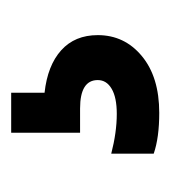

<svg xmlns="http://www.w3.org/2000/svg" viewBox="-1 -50 302 340"><g transform="rotate(-90 150.0 120.0)"><path d="M120.1 251Q76.2 251 47.9 241.2V166Q85.9 175.8 118.2 175.8Q147.5 175.8 162.8 166.7Q178.2 157.7 178.2 142.1Q178.2 110.8 127.9 110.8H85V-11.2H155.8V47.9Q204.1 53.2 231 77.4Q257.8 101.6 257.8 142.1Q257.8 189.5 220.7 220.2Q183.6 251 120.1 251Z"/></g></svg>

Font: Sora Medium
Style: Regular
Weight: 500
Designer: Jonathan Barnbrook, Julián Moncada
Foundry: Barnbrook Fonts
Version: Version 2.000